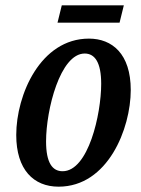

<svg xmlns="http://www.w3.org/2000/svg" viewBox="-20 -691 529 721"><path d="M196 -606H429L445 -671H212ZM200 10C385 10 471 -208 471 -353C471 -489 401 -546 314 -546C132 -546 41 -335 41 -184C41 -54 106 10 200 10ZM215 -48C177 -48 153 -79 153 -160C153 -279 206 -490 298 -490C336 -490 360 -457 360 -376C360 -263 312 -48 215 -48Z"/></svg>

Font: Noto Serif Condensed Semi
Style: Italic
Weight: 600
Width: 3
Italic angle: -12°
Designer: Monotype Design Team
Foundry: Monotype Imaging Inc.
Version: Version 1.901